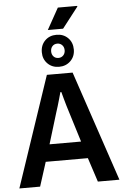

<svg xmlns="http://www.w3.org/2000/svg" viewBox="-68 -1142 764 1189"><g transform="rotate(-5 314.0 -547.5)"><path d="M264 -962 338 -1095H458L459 -1091L359 -962ZM314 -729Q271 -729 243 -757Q215 -785 215 -828Q215 -872 243 -900Q271 -928 315 -928Q358 -928 386 -900Q414 -872 414 -828Q414 -785 385.5 -757Q357 -729 314 -729ZM315 -784Q333 -784 345 -796.5Q357 -809 357 -828Q357 -848 345 -860.5Q333 -873 315 -873Q296 -873 284.5 -860.5Q273 -848 273 -828Q273 -809 284.5 -796.5Q296 -784 315 -784ZM3 0 234 -686H394L625 0H491L442 -150H180L132 0ZM213 -256H409L348 -453Q344 -465 338 -485.5Q332 -506 325.5 -529.5Q319 -553 314 -572H308Q303 -554 296.5 -530.5Q290 -507 283.5 -486Q277 -465 273 -453Z"/></g></svg>

Font: Archivo SemiCondensed SemiBold
Style: Regular
Weight: 600
Width: 4
Designer: Hector Gatti
Foundry: Omnibus-Type
Version: Version 2.001; ttfautohint (v1.8.3)